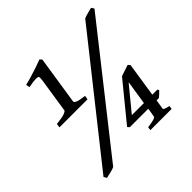

<svg xmlns="http://www.w3.org/2000/svg" viewBox="-152 -685 829 829"><g transform="rotate(-45 262.0 -271.0)"><path d="M524.4 -542 97.7 -1Q87.4 3.9 72.5 7.1Q57.6 10.3 45.9 13.2L37.6 0L465.8 -540Q474.1 -543.9 490.5 -548.3Q506.8 -552.7 516.1 -554.7ZM473.1 -95.7Q460 -81.1 447.3 -71.8H433.6L426.8 -28.8Q426.3 -25.4 431.6 -22.5Q437 -19.5 455.6 -15.6L453.6 0H323.7L325.7 -15.6Q356.4 -20 366 -23.4Q375.5 -26.9 376 -30.8L382.8 -71.8H270L262.2 -80.6L401.9 -251.5Q413.1 -255.4 428.2 -260.3Q443.4 -265.1 453.6 -268.6L461.9 -259.3L438 -102.5H468.3ZM386.7 -102.5 403.8 -212.9 313 -102.5ZM226.1 -286.1H54.7L57.1 -304.2Q94.2 -308.1 107.7 -313.5Q121.1 -318.8 121.6 -323.2L146 -482.4Q148.4 -499 145 -503.4Q142.6 -506.3 130.1 -506.3Q117.7 -506.3 85.9 -500.5L82.5 -517.6Q96.2 -520.5 119.6 -527.3Q143.1 -534.2 166 -542Q189 -549.8 200.7 -554.7L209.5 -545.4L175.3 -323.2Q174.8 -318.8 184.8 -313.5Q194.8 -308.1 229 -304.2Z"/></g></svg>

Font: Dai Banna SIL Medium
Style: Italic
Weight: 500
Italic angle: -11°
Designer: Victor Gaultney
Foundry: SIL International
Version: Version 4.000